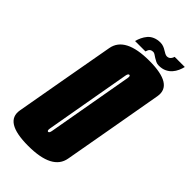

<svg xmlns="http://www.w3.org/2000/svg" viewBox="-276 -838 902 902"><g transform="rotate(45 175.0 -387.5)"><path d="M115.5 4Q275 4 290.8 -86.8Q306.5 -177.5 335.5 -338Q364 -499.5 380 -590.5Q396 -681.5 236 -681.5Q76.5 -681.5 60.2 -590.5Q44 -499.5 15 -338Q-13.5 -177.5 -29.5 -86.8Q-45.5 4 115.5 4ZM135.5 -109Q127 -109 130.5 -127.2Q134 -145.5 167.5 -338Q202.5 -534.5 205.2 -551.5Q208 -568.5 216 -568.5Q223.5 -568.5 220.8 -552Q218 -535.5 183 -338Q148.5 -145.5 145.8 -127.2Q143 -109 135.5 -109ZM283 -696.5Q305 -696.5 321 -704.2Q337 -712 347.5 -724Q358 -736 364.5 -750.5Q371 -765 374 -778.5H306.5Q305.5 -774 302 -767.8Q298.5 -761.5 292.8 -757.8Q287 -754 279.5 -754Q273.5 -754 266.2 -757.5Q259 -761 251 -766.2Q243 -771.5 233.2 -775.2Q223.5 -779 212 -779Q191.5 -779 175.2 -772Q159 -765 149 -753Q139 -741 132.5 -727.2Q126 -713.5 122.5 -699.5H191.5Q193 -704 195.5 -710.2Q198 -716.5 203.8 -720.2Q209.5 -724 219 -724Q225 -724 231.2 -719.8Q237.5 -715.5 245.8 -710.2Q254 -705 262.8 -700.8Q271.5 -696.5 283 -696.5Z"/></g></svg>

Font: Anybody UltraCondensed ExtraBold
Style: Italic
Weight: 800
Width: 1
Italic angle: -10°
Version: Version 1.113;gftools[0.9.25]